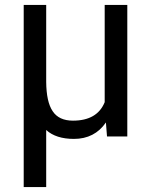

<svg xmlns="http://www.w3.org/2000/svg" viewBox="-20 -548 606 771"><path d="M165.5 -528.3H75.2V203.1H165.5V-25.9C191.9 -2 229 9.8 276.9 9.8C332 9.8 375 -12.2 405.3 -56.2L409.7 0H491.2V-528.3H400.4V-137.7C380.4 -88.4 337.9 -63.5 272.9 -63.5C235.4 -63.5 208 -76.2 191.4 -101.6C174.3 -127 166 -166 165.5 -219.2Z"/></svg>

Font: Vazir
Style: Regular
Weight: 400
Designer: Saber Rastikerdar
Foundry: Saber Rastikerdar
Version: Version 27.002;January 24, 2021;FontCreator 13.0.0.2683 64-b